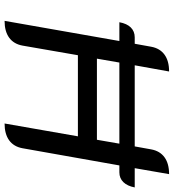

<svg xmlns="http://www.w3.org/2000/svg" viewBox="20 -769 758 838"><g transform="rotate(90 399.0 -350.0)"><path d="M798 -559Q792 -527 775 -509.5Q758 -492 732 -492H702L627 -69Q620 -31 592.5 -11Q565 9 519 9L575 -311H221L179 -69Q172 -31 144.5 -11Q117 9 71 9L159 -492H77Q83 -525 100 -542Q117 -559 143 -559H171L184 -631Q191 -669 218.5 -689Q246 -709 292 -709L265 -559H619L632 -631Q639 -669 666.5 -689Q694 -709 740 -709L714 -559ZM607 -492H253L236 -394H590Z"/></g></svg>

Font: K2D
Style: Italic
Weight: 400
Italic angle: -10°
Designer: Katatrad Aksorn Co.,Ltd.
Foundry: Cadson Demak Co.,Ltd.
Version: Version 1.000; ttfautohint (v1.6)